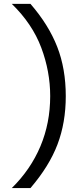

<svg xmlns="http://www.w3.org/2000/svg" viewBox="-20 -762 429 975"><path d="M40 192.9Q135.7 98.6 185.3 -19.3Q234.9 -137.2 234.9 -273.9Q234.9 -398.9 189.5 -520Q144 -641.1 40 -742.2H134.8Q227.1 -635.7 270.5 -524.4Q314 -413.1 314 -273.9Q314 -139.6 272.2 -29.3Q230.5 81.1 134.8 192.9Z"/></svg>

Font: ClearSansRegular
Style: Regular
Weight: 400
Foundry: Intel Corporation
Version: Version 1.00